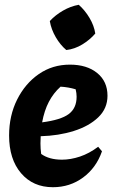

<svg xmlns="http://www.w3.org/2000/svg" viewBox="-20 -770 482 802"><path d="M201 12Q118 12 68 -46.5Q18 -105 18 -204Q18 -287 51.5 -354Q85 -421 142 -460.5Q199 -500 272 -500Q343 -500 386 -465Q429 -430 429 -370Q429 -317 390.5 -280Q352 -243 288.5 -223Q225 -203 150 -201Q149 -187 149 -171Q149 -149 152 -127Q185 -103 239 -103Q275 -103 314 -116Q353 -129 390 -157L406 -138Q382 -69 327 -28.5Q272 12 201 12ZM300 -366Q300 -381 296 -397Q266 -406 233 -408Q203 -381 184 -344.5Q165 -308 156 -259Q234 -269 267 -293.5Q300 -318 300 -366ZM309 -750Q335 -727 354 -695Q373 -663 378 -630Q356 -604 324 -584.5Q292 -565 257 -561Q232 -582 213 -614.5Q194 -647 188 -682Q211 -707 243 -725.5Q275 -744 309 -750Z"/></svg>

Font: Piazzolla
Style: Bold Italic
Weight: 700
Italic angle: -11.3°
Designer: Juan Pablo del Peral
Foundry: Huerta Tipografica
Version: Version 1.330